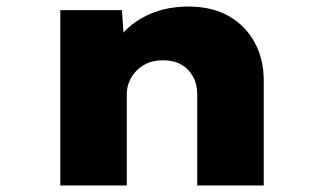

<svg xmlns="http://www.w3.org/2000/svg" viewBox="-20 -566 978 586"><path d="M164 0V-535H352L362 -398L312 -384Q324 -429 356 -465.5Q388 -502 439.5 -524Q491 -546 555 -546Q628 -546 679 -516.5Q730 -487 757.5 -436Q785 -385 785 -320V0H582V-278Q582 -309 569 -332.5Q556 -356 533 -369Q510 -382 478 -382Q449 -382 428.5 -372.5Q408 -363 394 -347.5Q380 -332 373.5 -314.5Q367 -297 367 -280V0H266Q218 0 192.5 0Q167 0 164 0Z"/></svg>

Font: Lexend Peta Black
Style: Regular
Weight: 900
Version: Version 1.007